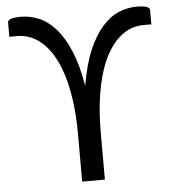

<svg xmlns="http://www.w3.org/2000/svg" viewBox="-52 -770 732 817"><g transform="rotate(-5 314.0 -361.0)"><path d="M11 -702.5Q11 -712 25.5 -716.8Q40 -721.5 67 -721.5Q106.5 -721.5 144.5 -705.5Q182.5 -689.5 215.2 -652.5Q248 -615.5 273.8 -555Q299.5 -494.5 314.5 -405Q329.5 -494.5 355.2 -555Q381 -615.5 413.8 -652.5Q446.5 -689.5 484.2 -705.5Q522 -721.5 561.5 -721.5Q588.5 -721.5 603 -716.8Q617.5 -712 617.5 -702.5V-641H582.5Q556 -641 529.5 -631Q503 -621 478.5 -599Q454 -577 433 -542.2Q412 -507.5 396.5 -458.5Q381 -409.5 372 -345.2Q363 -281 363 -199.5V0H266V-199.5Q266 -281 257 -345.2Q248 -409.5 232.5 -458.5Q217 -507.5 196 -542.2Q175 -577 150.5 -599Q126 -621 99.2 -631Q72.5 -641 46 -641H11Z"/></g></svg>

Font: Lato
Style: Regular
Weight: 400
Designer: Lukasz Dziedzic with Adam Twardoch and Botio Nikoltchev
Foundry: tyPoland Lukasz Dziedzic
Version: Version 2.015; 2015-08-06; http://www.latofonts.com/